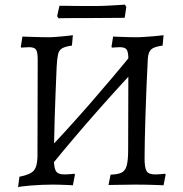

<svg xmlns="http://www.w3.org/2000/svg" viewBox="-20 -798 793 830"><path d="M200 -81 163 -124Q267 -233 366.5 -347Q466 -461 563 -580L601 -537Q497 -427 397 -313.5Q297 -200 200 -81ZM58 12 64 -34Q111 -43 126 -60.5Q141 -78 142 -120L143 -540Q143 -572 136 -583Q129 -594 106 -594Q97 -594 84.5 -593Q72 -592 72 -592L70 -596L77 -640Q77 -640 88.5 -639.5Q100 -639 118 -638.5Q136 -638 155 -637.5Q174 -637 188 -637Q204 -637 222.5 -638.5Q241 -640 257.5 -641.5Q274 -643 284.5 -644.5Q295 -646 295 -646L291 -601Q262 -597 248.5 -589Q235 -581 231 -563.5Q227 -546 225 -511Q223 -460 220.5 -403Q218 -346 216.5 -290Q215 -234 214 -187.5Q213 -141 213 -112Q213 -72 222 -58Q231 -44 257 -44Q272 -44 287 -45.5Q302 -47 302 -47L304 -43L295 3Q295 3 287 2.5Q279 2 266 1.5Q253 1 238 0.5Q223 0 210 0Q188 0 162.5 1Q137 2 113 4Q89 6 74 8Q59 10 58 12ZM687 3Q687 3 665.5 2Q644 1 615 0.5Q586 0 564 0Q551 0 531.5 0.5Q512 1 493 1Q474 1 461.5 1.5Q449 2 449 2L458 -43Q490 -44 506 -52Q522 -60 528 -83Q534 -106 534 -150L535 -540Q535 -572 528 -583Q521 -594 498 -594Q489 -594 476.5 -593Q464 -592 464 -592L462 -596L469 -640Q469 -640 479.5 -639.5Q490 -639 506 -638.5Q522 -638 538.5 -637.5Q555 -637 567 -637Q585 -637 606 -638.5Q627 -640 645.5 -641.5Q664 -643 675.5 -644.5Q687 -646 687 -646L683 -601Q646 -596 633.5 -584.5Q621 -573 619 -544Q616 -489 613.5 -427Q611 -365 609 -304.5Q607 -244 606 -193.5Q605 -143 605 -112Q605 -72 614 -58Q623 -44 649 -44Q664 -44 679 -45.5Q694 -47 694 -47L696 -43ZM233 -719 227 -728 237 -773Q237 -773 252.5 -773Q268 -773 292 -772.5Q316 -772 342.5 -772Q369 -772 391 -772Q416 -772 446 -773.5Q476 -775 498 -776.5Q520 -778 520 -778L526 -768L519 -721L377 -720Q348 -720 314 -720Q280 -720 256.5 -719.5Q233 -719 233 -719Z"/></svg>

Font: Alegreya
Style: Regular
Weight: 400
Designer: Juan Pablo del Peral
Foundry: Huerta Tipografica
Version: Version 2.009